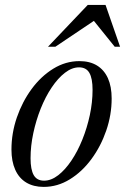

<svg xmlns="http://www.w3.org/2000/svg" viewBox="-20 -724 492 754"><path d="M292 -484Q332.5 -484 360.8 -466.8Q389 -449.5 403.8 -416.8Q418.5 -384 418.5 -337Q418.5 -273 397.2 -211.2Q376 -149.5 339.2 -99.5Q302.5 -49.5 254.2 -19.8Q206 10 151.5 10Q111.5 10 83 -7.2Q54.5 -24.5 39.8 -57.5Q25 -90.5 25 -136.5Q25 -201 46.2 -262.8Q67.5 -324.5 104.2 -374.5Q141 -424.5 189.2 -454.2Q237.5 -484 292 -484ZM153 -14.5Q181 -14.5 208.5 -35.8Q236 -57 260.5 -93.5Q285 -130 303.5 -176Q322 -222 332.8 -272.2Q343.5 -322.5 343.5 -371Q343.5 -416 331 -437.8Q318.5 -459.5 290.5 -459.5Q262.5 -459.5 235 -438.2Q207.5 -417 183 -380.5Q158.5 -344 140 -297.8Q121.5 -251.5 110.8 -201.2Q100 -151 100 -102.5Q100 -58 112.5 -36.2Q125 -14.5 153 -14.5ZM168.5 -540.5 324.5 -704.5H394.5L451.5 -540.5H430.5L339 -654H366.5L197.5 -540.5Z"/></svg>

Font: Newsreader 48pt
Style: Italic
Weight: 400
Italic angle: -17°
Version: Version 1.003